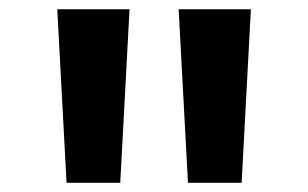

<svg xmlns="http://www.w3.org/2000/svg" viewBox="-20 -855 665 414"><path d="M123.5 -460.9 103.5 -835H259.3L239.3 -460.9ZM385.3 -460.9 365.2 -835H521L501 -460.9Z"/></svg>

Font: HaufeMerriweatherSans
Style: Bold
Weight: 700
Designer: Eben Sorkin
Foundry: Eben Sorkin
Version: Version 1.56